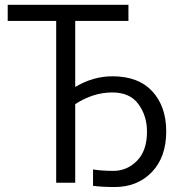

<svg xmlns="http://www.w3.org/2000/svg" viewBox="-20 -751 746 789"><path d="M11.7 -665V-731.4H507.8V-665H289.1V-393.6Q362.3 -437.5 442.4 -437.5Q548.8 -437.5 606 -375.5Q663.1 -313.5 663.1 -210.9Q663.1 -105.5 604 -43.9Q544.9 17.6 451.2 17.6Q401.4 17.6 362.3 12.7V-54.7Q398.4 -48.8 446.3 -48.8Q502 -48.8 543 -90.3Q584 -131.8 584 -210Q584 -275.4 548.8 -323.2Q513.7 -371.1 441.4 -371.1Q363.3 -371.1 289.1 -323.2V0H210.9V-665Z"/></svg>

Font: Gothic A1
Style: Regular
Weight: 400
Designer: HanYang I&C Co.,Ltd.
Foundry: HanYang I&C Co.,Ltd.
Version: Version 2.50